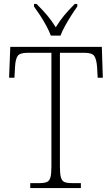

<svg xmlns="http://www.w3.org/2000/svg" viewBox="-20 -951 568 971"><path d="M133 0V-25H180Q204 -25 217 -30.5Q230 -36 235 -54Q240 -72 240 -108V-684H119Q80 -684 69 -667.5Q58 -651 56 -612L53 -558H26L32 -714H495L500 -558H474L471 -612Q468 -651 457 -667.5Q446 -684 407 -684H283V-109Q283 -72 288 -54Q293 -36 306 -30.5Q319 -25 344 -25H389V0ZM237 -771Q229 -793 214.5 -820Q200 -847 183 -873Q166 -899 152 -918V-931H165Q197 -899 219 -873Q241 -847 262 -813Q283 -847 304.5 -873Q326 -899 358 -931H371V-918Q357 -899 340.5 -873Q324 -847 309 -820Q294 -793 286 -771Z"/></svg>

Font: Noto Serif SemiCondensed ExtraLight
Style: Regular
Weight: 200
Width: 4
Designer: Monotype Design Team
Foundry: Monotype Imaging Inc.
Version: Version 2.014